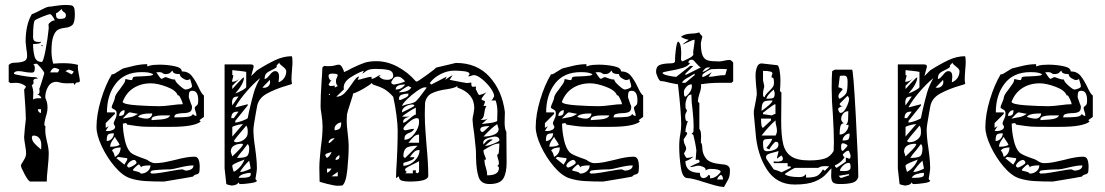

<svg xmlns="http://www.w3.org/2000/svg" viewBox="-20 -730 4444 772"><path d="M297 -431Q301 -413 301 -406Q301 -399 295 -399H293Q283 -399 281 -388L275 -396Q271 -395 249 -395Q232 -395 222 -398Q212 -401 207 -401Q185 -401 173.5 -381.5Q162 -362 162 -339Q162 -336 166.5 -325.5Q171 -315 171 -296Q171 -281 164 -260Q158 -238 158 -228Q158 -227 160 -224.5Q162 -222 163 -222Q162 -217 162 -208Q162 -193 165 -178.5Q168 -164 169 -160Q176 -134 176 -112Q176 -93 172 -55Q168 -19 168 0H102Q95 0 79.5 -28.5Q64 -57 64 -65Q64 -68 74.5 -84Q85 -100 85 -113Q85 -125 81 -147Q77 -169 77 -179Q78 -193 80 -216Q82 -239 84 -252Q84 -279 77 -370Q79 -372 81.5 -376Q84 -380 84 -383Q66 -397 45 -397L22 -396L15 -401V-469L22 -474Q26 -478 44 -478Q65 -479 77 -484Q89 -489 89 -505Q89 -520 86 -533Q83 -560 83 -562Q83 -631 108 -673Q108 -672 131 -683Q166 -702 176 -703Q182 -703 188.5 -704Q195 -705 200 -706Q228 -710 239 -710Q259 -710 266.5 -708.5Q274 -707 277.5 -699.5Q281 -692 281 -673Q281 -639 271 -629.5Q261 -620 240 -618Q223 -616 212.5 -610Q202 -604 194.5 -584Q187 -564 187 -524Q187 -499 194 -474Q216 -476 233 -476Q270 -476 294 -469Q293 -466 293 -460Q293 -451 297 -431ZM205 -677Q205 -664 208 -659Q211 -654 221 -654Q233 -654 239 -657Q245 -660 245 -669Q245 -677 237 -681.5Q229 -686 229 -693Q226 -693 218 -685Q210 -677 205 -677ZM200 -648Q199 -653 193 -662Q187 -671 182 -673Q175 -673 149.5 -662.5Q124 -652 120 -648Q113 -638 113 -583Q113 -569 119 -565Q125 -561 139 -561L145 -562Q145 -553 113 -553Q113 -525 119 -503Q125 -481 148 -481Q154 -481 163 -528Q172 -575 176 -617L175 -631Q175 -635 183.5 -641.5Q192 -648 200 -648ZM151 -543 145 -549H151ZM158 -435Q158 -441 144.5 -457Q131 -473 127 -474Q123 -474 119 -472.5Q115 -471 114 -469Q120 -468 120 -457Q120 -446 117.5 -442Q115 -438 106 -438Q99 -438 90.5 -439Q82 -440 78 -441Q66 -444 52 -444Q47 -444 41.5 -441.5Q36 -439 36 -434Q36 -431 66 -426Q96 -421 110 -420H115Q130 -420 132 -414Q121 -414 117.5 -411.5Q114 -409 114 -405L115 -397Q115 -391 108 -388Q114 -368 114 -358Q114 -354 113.5 -348Q113 -342 113 -330Q122 -335 133.5 -335Q145 -335 146 -335Q146 -340 140.5 -344.5Q135 -349 129 -351H131Q139 -351 139 -363L138 -374Q139 -373 146.5 -397Q154 -421 158 -435ZM219 -450Q216 -452 210 -454.5Q204 -457 200 -457Q194 -457 188.5 -450.5Q183 -444 182 -439H213ZM276 -443Q274 -444 266.5 -447Q259 -450 255 -450L243 -444L268 -431Q269 -432 272.5 -435.5Q276 -439 276 -443ZM127 -352 129 -351ZM145 -276V-291H132Q134 -276 145 -276ZM146 -148Q146 -164 138 -174.5Q130 -185 114 -185Q112 -185 110 -182.5Q108 -180 108 -179Q108 -165 118.5 -153.5Q129 -142 145 -129Q146 -132 146 -148Z M430 -432 432 -431Q438 -431 457 -444Q475 -456 480 -456Q487 -458 516.5 -465Q546 -472 572 -472V-463Q586 -468 597.5 -469Q609 -470 621 -470Q652 -470 681.5 -464Q711 -458 711 -443Q736 -443 750.5 -425.5Q765 -408 779 -378Q784 -367 789.5 -358Q795 -349 800 -346V-260L782 -247L787 -241Q760 -220 669 -220H617Q567 -220 551.5 -221Q536 -222 491 -229Q490 -235 485 -235Q483 -235 480 -234Q477 -233 474 -233Q474 -204 481.5 -169Q489 -134 504 -118Q512 -109 548 -96Q566 -90 572 -87Q590 -74 603 -74Q626 -74 653 -80Q680 -86 684 -87Q732 -100 761 -100Q774 -100 778.5 -88.5Q783 -77 783 -59Q783 -40 780 -35Q777 -30 769 -28.5Q761 -27 756 -20Q750 -18 639 0Q597 0 564.5 -2Q532 -4 504 -13Q473 -23 441.5 -60Q410 -97 389 -142Q368 -187 368 -219Q368 -269 386 -329Q404 -389 430 -432ZM726 -370Q732 -370 742 -374Q752 -378 752 -383Q752 -389 748 -400.5Q744 -412 744 -414Q744 -411 739.5 -409.5Q735 -408 732 -408Q724 -409 713.5 -416Q703 -423 703 -432Q674 -432 674 -446Q672 -446 666 -439Q660 -432 644 -432Q639 -432 634 -436Q629 -440 621 -440L608 -439Q610 -438 617.5 -426Q625 -414 630 -413Q632 -413 637.5 -416.5Q643 -420 647 -420Q651 -419 662 -414.5Q673 -410 684 -410Q684 -402 702 -386Q720 -370 726 -370ZM415 -203Q424 -203 433.5 -207.5Q443 -212 443 -220Q443 -222 440 -226.5Q437 -231 437 -235Q439 -242 444 -252.5Q449 -263 449 -274Q449 -282 445.5 -285.5Q442 -289 435.5 -292Q429 -295 429 -299Q429 -303 435.5 -317.5Q442 -332 442 -337Q442 -347 461 -370Q472 -385 478 -394Q484 -403 484 -412Q488 -412 495 -410Q502 -408 509 -408Q512 -408 513 -413.5Q514 -419 516 -420Q524 -423 548 -423Q571 -424 583 -425.5Q595 -427 596 -432Q585 -437 575 -438.5Q565 -440 549 -440Q481 -440 445.5 -394Q410 -348 410 -278H442V-272L405 -235V-216L417 -223L405 -204ZM621 -303Q639 -303 669 -307Q697 -311 715 -311Q715 -316 708 -331.5Q701 -347 697 -347L695 -346Q688 -367 650.5 -381Q613 -395 587 -395Q547 -395 517 -376Q487 -357 473 -320Q478 -310 531.5 -306.5Q585 -303 621 -303ZM713 -275Q697 -274 689 -271Q681 -268 681 -258Q714 -258 733 -260Q752 -262 756 -272Q761 -264 770 -264Q770 -272 766.5 -281.5Q763 -291 763 -296Q763 -300 767.5 -303Q772 -306 774.5 -310Q777 -314 777 -326Q777 -365 754 -365Q744 -365 741.5 -359.5Q739 -354 739 -339Q750 -306 752 -303V-299Q752 -284 742 -279.5Q732 -275 713 -275ZM459 -264Q472 -264 476.5 -269Q481 -274 481 -287Q472 -287 465.5 -280Q459 -273 459 -264ZM473 -253 494 -257Q496 -257 507.5 -259.5Q519 -262 535 -272Q532 -273 504 -278H500Q498 -278 488.5 -269Q479 -260 473 -253ZM570 -253Q579 -253 585.5 -259Q592 -265 592 -274Q542 -274 535 -260Q555 -253 570 -253ZM630 -266Q616 -266 602.5 -262.5Q589 -259 589 -250L590 -247Q592 -247 625.5 -249.5Q659 -252 664 -266H636ZM409 -163Q421 -163 429.5 -172.5Q438 -182 438 -194Q419 -194 414 -188.5Q409 -183 409 -163ZM423 -140Q452 -140 461 -148Q458 -155 451 -164.5Q444 -174 442 -180Q440 -177 431.5 -164.5Q423 -152 423 -140ZM442 -99Q465 -111 465 -137Q437 -137 430 -124Q435 -121 438 -112.5Q441 -104 442 -99ZM492 -91 491 -94 455 -99 448 -94 480 -68Q492 -86 492 -91ZM498 -56Q507 -58 518 -65Q529 -72 529 -75Q529 -80 525.5 -83.5Q522 -87 520 -87Q511 -87 501 -78.5Q491 -70 491 -62Q492 -60 494 -58.5Q496 -57 498 -56ZM541 -37Q546 -32 547 -32Q562 -32 573.5 -41.5Q585 -51 585 -65Q547 -65 547 -56Q547 -59 543.5 -64Q540 -69 538 -69Q536 -69 525.5 -59.5Q515 -50 515 -47L516 -44Q538 -39 541 -37ZM590 -32Q607 -32 630 -36Q653 -40 659 -41Q701 -49 714 -49L726 -44Q738 -44 748 -49Q758 -54 758 -65Q738 -65 704 -57Q699 -56 687 -53Q675 -50 664 -49Q644 -49 621.5 -47.5Q599 -46 590 -44L584 -37Q589 -32 590 -32Z M988 -471Q1000 -471 1000 -463Q1000 -460 995.5 -445Q991 -430 990 -424L1013 -447Q1052 -472 1086 -488Q1120 -504 1153 -504Q1156 -500 1156 -480Q1156 -470 1154 -448Q1152 -424 1152 -410Q1152 -404 1154 -394Q1154 -392 1146 -389.5Q1138 -387 1134 -386Q1086 -372 1052 -353Q1018 -334 1013 -299L1009 -277Q999 -222 999 -209Q999 -178 1006 -134Q1007 -127 1010 -101.5Q1013 -76 1013 -54Q1013 -48 1011 -35Q1009 -22 1007 -10L1013 -3Q1012 3 987 6.5Q962 10 951 10H948Q944 10 942 8.5Q940 7 939 3Q936 10 927.5 13Q919 16 911 16Q906 15 899.5 13.5Q893 12 890 10L883 -53V-471ZM1102 -422Q1102 -415 1101 -409.5Q1100 -404 1100 -399Q1114 -404 1122.5 -416Q1131 -428 1131 -444Q1131 -452 1117 -462.5Q1103 -473 1103 -477Q1103 -478 1105 -480Q1092 -467 1092 -466L1093 -461Q1086 -454 1072 -448Q1058 -442 1051 -435Q1044 -428 1044 -412Q1050 -413 1055.5 -418.5Q1061 -424 1065 -429Q1076 -444 1086 -444Q1102 -444 1102 -422ZM926 -354Q940 -359 955 -367.5Q970 -376 970 -380V-441Q961 -443 942 -445Q923 -447 914 -448V-428H918Q918 -421 915.5 -414Q913 -407 913 -401Q930 -401 945 -416L914 -385V-372Q916 -374 936.5 -396.5Q957 -419 961 -419Q961 -394 926 -354ZM976 -255Q980 -274 981 -280Q993 -332 1001 -359Q1009 -386 1026 -416Q999 -394 970.5 -361Q942 -328 926 -299H930L976 -311V-306L926 -244V-237Q938 -238 955 -244.5Q972 -251 976 -255ZM1041 -377Q1052 -377 1059 -383.5Q1066 -390 1066 -400L1065 -409L1035 -378ZM913 -317 914 -306 939 -342Q923 -342 918 -336Q913 -330 913 -317ZM910 -255H920L939 -281H933Q910 -281 910 -255ZM914 -219V-181L957 -231H954Q939 -229 926.5 -225Q914 -221 914 -219ZM930 -158Q947 -158 961.5 -169Q976 -180 976 -196V-203Q976 -218 970 -225Q966 -219 948.5 -199Q931 -179 920 -163Q924 -158 930 -158ZM914 -101Q919 -106 931 -117.5Q943 -129 950 -137.5Q957 -146 957 -151L952 -152Q934 -152 921 -144.5Q908 -137 908 -120Q908 -119 914 -101ZM956 -125Q942 -110 933 -95Q962 -95 972 -101.5Q982 -108 982 -133Q982 -145 976 -151Q975 -149 956 -125ZM920 -39Q934 -46 946 -60Q958 -74 963 -89Q958 -86 953 -84.5Q948 -83 944 -81Q914 -69 914 -64Q914 -59 916 -51.5Q918 -44 920 -39ZM945 -39H952Q957 -39 972.5 -45Q988 -51 988 -53L982 -84Q959 -62 945 -39ZM939 -15H952Q988 -15 988 -27V-35Q974 -35 958.5 -30Q943 -25 939 -15Z M1264 -55Q1264 -83 1270 -137Q1277 -186 1277 -221Q1277 -243 1272 -275Q1269 -290 1269 -304Q1269 -343 1273 -403Q1276 -438 1276 -458L1283 -465Q1285 -464 1304 -464Q1317 -464 1326.5 -467Q1336 -470 1343 -470Q1350 -470 1356.5 -458Q1363 -446 1363 -440Q1376 -445 1395 -456Q1426 -471 1445.5 -477.5Q1465 -484 1493 -484Q1537 -484 1579 -461.5Q1621 -439 1652 -403L1656 -402Q1659 -402 1694 -427Q1729 -452 1733 -458L1813 -477Q1898 -477 1948.5 -421Q1999 -365 2010 -280L2009 -237Q2009 -211 2016 -200L2017 -76Q2017 -34 2003.5 -12Q1990 10 1948 10Q1914 10 1904.5 -18Q1895 -46 1894 -97Q1894 -122 1893 -132Q1893 -137 1887 -189Q1880 -235 1880 -249Q1880 -257 1884 -273Q1887 -294 1887 -295Q1887 -355 1819 -378V-384Q1809 -376 1775 -371Q1739 -366 1716.5 -355Q1694 -344 1689 -316L1688 -271Q1688 -238 1691 -198.5Q1694 -159 1695 -146Q1702 -74 1702 -23Q1702 0 1626 0Q1608 0 1596 -3.5Q1584 -7 1584 -21L1572 -14Q1573 -24 1573 -41Q1579 -133 1579 -205Q1579 -229 1574 -267.5Q1569 -306 1561 -341Q1542 -362 1525.5 -371.5Q1509 -381 1480 -390Q1474 -396 1474 -396Q1471 -391 1445 -375.5Q1419 -360 1400 -354Q1400 -350 1391 -323Q1376 -278 1375 -268L1374 -243Q1374 -226 1378 -194Q1382 -160 1382 -144Q1382 -100 1376.5 -47Q1371 6 1356 16L1335 17Q1327 17 1294 9Q1261 1 1265 -1ZM1395 -393Q1405 -408 1411.5 -415Q1418 -422 1424 -422L1418 -409Q1429 -410 1443 -415Q1463 -421 1474 -421V-413Q1482 -413 1493 -420.5Q1504 -428 1511 -428L1504 -422Q1513 -414 1520 -411.5Q1527 -409 1539 -409Q1547 -409 1554 -413Q1561 -417 1561 -425Q1561 -445 1540 -449Q1519 -453 1491 -453Q1473 -453 1462.5 -449.5Q1452 -446 1437 -433L1443 -446Q1416 -436 1389 -418.5Q1362 -401 1362 -378Q1362 -373 1363 -371L1332 -341Q1351 -341 1365 -355Q1379 -369 1395 -393ZM1938 -234Q1965 -236 1979 -243L1980 -281Q1980 -305 1973 -326H1955Q1958 -327 1962 -333.5Q1966 -340 1967 -343Q1967 -356 1952 -376.5Q1937 -397 1917.5 -412.5Q1898 -428 1886 -428Q1881 -428 1875 -425.5Q1869 -423 1863 -423Q1863 -425 1865.5 -427.5Q1868 -430 1868 -432Q1868 -441 1846.5 -443.5Q1825 -446 1807 -446Q1779 -446 1751.5 -432Q1724 -418 1708 -396L1714 -390L1776 -422L1770 -409Q1790 -423 1800 -428L1788 -409Q1853 -396 1858 -396L1875 -398Q1875 -387 1876.5 -384Q1878 -381 1882 -381L1894 -382L1893 -371Q1895 -369 1899.5 -358.5Q1904 -348 1908 -348Q1913 -349 1921 -352Q1929 -355 1936 -359Q1930 -353 1923 -343.5Q1916 -334 1916 -332Q1916 -328 1923 -326Q1930 -324 1930 -323Q1930 -319 1928 -313.5Q1926 -308 1924 -304H1936Q1930 -295 1928 -279Q1926 -266 1923.5 -259.5Q1921 -253 1912 -249Q1913 -249 1915 -248.5Q1917 -248 1921 -248Q1934 -248 1942 -254L1917 -231ZM1338 -384Q1333 -390 1332 -394Q1331 -398 1331 -407Q1331 -411 1334.5 -418Q1338 -425 1338 -428Q1338 -434 1316 -434Q1301 -434 1301 -425Q1301 -420 1304 -413.5Q1307 -407 1310 -407Q1311 -407 1313 -409L1301 -390Q1302 -388 1304.5 -386Q1307 -384 1309 -384Q1315 -384 1319.5 -385Q1324 -386 1326 -386V-378ZM1565 -390Q1572 -391 1586 -394.5Q1600 -398 1609 -403Q1601 -412 1594 -417Q1587 -422 1579 -422Q1570 -422 1565.5 -418Q1561 -414 1558 -408.5Q1555 -403 1553 -400Q1553 -395 1557 -392.5Q1561 -390 1565 -390ZM1571 -370Q1595 -370 1609 -390H1602Q1590 -390 1580.5 -385.5Q1571 -381 1571 -370ZM1584 -359Q1622 -359 1634 -378L1622 -384Q1619 -384 1601.5 -372.5Q1584 -361 1584 -359ZM1597 -304Q1614 -311 1629 -313Q1641 -316 1647.5 -319.5Q1654 -323 1666 -338Q1678 -353 1696 -378L1689 -379Q1678 -379 1656 -363.5Q1634 -348 1615.5 -329.5Q1597 -311 1597 -304ZM1301 -348H1307V-354ZM1584 -331Q1584 -328 1591 -328Q1596 -330 1609 -336.5Q1622 -343 1622 -348V-354Q1605 -353 1594.5 -349Q1584 -345 1584 -331ZM1596 -278Q1602 -281 1619.5 -289.5Q1637 -298 1646 -304Q1646 -306 1644 -308Q1642 -310 1640 -310Q1624 -310 1610 -301.5Q1596 -293 1596 -278ZM1601 -241Q1601 -238 1602 -236Q1610 -238 1627 -253Q1629 -255 1638 -262Q1647 -269 1652 -269V-297Q1640 -292 1618.5 -277.5Q1597 -263 1597 -261H1628Q1601 -255 1601 -241ZM1623 -195Q1614 -191 1610 -186Q1606 -181 1606 -168Q1628 -168 1646.5 -192.5Q1665 -217 1665 -239Q1665 -247 1663.5 -251Q1662 -255 1656 -255Q1643 -255 1622.5 -237.5Q1602 -220 1602 -212Q1602 -210 1604.5 -208Q1607 -206 1609 -206Q1613 -206 1624 -209Q1635 -212 1646 -212Q1638 -199 1623 -195ZM1325 -212 1326 -206Q1342 -208 1347 -214.5Q1352 -221 1352 -238Q1342 -237 1333.5 -229.5Q1325 -222 1325 -212ZM1924 -181Q1948 -181 1966.5 -188.5Q1985 -196 1985 -212Q1985 -213 1979 -231Q1956 -216 1924 -181ZM1919 -199Q1924 -199 1948 -223H1942Q1931 -223 1921 -220Q1911 -217 1911 -209Q1911 -205 1914 -202Q1917 -199 1919 -199ZM1622 -156H1665V-189Q1653 -189 1644 -180.5Q1635 -172 1622 -156ZM1930 -144H1936Q1945 -144 1966.5 -153Q1988 -162 1988 -166Q1988 -173 1983 -177Q1978 -181 1970 -181Q1962 -181 1942.5 -175Q1923 -169 1923 -156L1924 -149Q1934 -161 1940 -165.5Q1946 -170 1955 -170L1961 -168Q1954 -164 1943.5 -155.5Q1933 -147 1930 -144ZM1301 -156 1304 -155Q1307 -155 1326 -174H1323Q1314 -174 1308 -169Q1302 -164 1301 -156ZM1934 -55Q1939 -38 1939 -25Q1986 -25 1986 -54Q1986 -61 1979 -63Q1986 -65 1986 -75Q1986 -81 1982.5 -91.5Q1979 -102 1979 -107Q1980 -108 1982 -110Q1984 -112 1985 -113Q1986 -120 1987 -132.5Q1988 -145 1988 -153Q1974 -153 1958.5 -145.5Q1943 -138 1924 -126Q1924 -115 1929 -104.5Q1934 -94 1934 -88H1928Q1928 -71 1934 -55ZM1609 -95 1659 -144Q1623 -144 1612.5 -134Q1602 -124 1602 -103Q1602 -101 1604 -98Q1606 -95 1609 -95ZM1667 -127Q1654 -127 1645.5 -119.5Q1637 -112 1628 -98H1646Q1646 -91 1634.5 -86Q1623 -81 1602 -75V-63Q1627 -64 1647 -83.5Q1667 -103 1667 -127ZM1295 -95Q1308 -103 1313 -119Q1310 -118 1299 -114.5Q1288 -111 1288 -107Q1288 -104 1290.5 -100Q1293 -96 1295 -95ZM1329 -87Q1345 -87 1345 -100L1344 -107Q1343 -106 1336 -100.5Q1329 -95 1329 -87ZM1640 -33V-45H1653Q1653 -42 1652 -40.5Q1651 -39 1651 -38Q1651 -36 1659 -33L1665 -39V-82Q1651 -74 1636 -67Q1632 -65 1620.5 -59Q1609 -53 1609 -49Q1609 -43 1612 -41.5Q1615 -40 1616 -39L1609 -33ZM1313 -52H1295V-36Q1303 -36 1313 -52ZM1313 -21H1338V-39Z M2196 -432 2198 -431Q2204 -431 2223 -444Q2241 -456 2246 -456Q2253 -458 2282.5 -465Q2312 -472 2338 -472V-463Q2352 -468 2363.5 -469Q2375 -470 2387 -470Q2418 -470 2447.5 -464Q2477 -458 2477 -443Q2502 -443 2516.5 -425.5Q2531 -408 2545 -378Q2550 -367 2555.5 -358Q2561 -349 2566 -346V-260L2548 -247L2553 -241Q2526 -220 2435 -220H2383Q2333 -220 2317.5 -221Q2302 -222 2257 -229Q2256 -235 2251 -235Q2249 -235 2246 -234Q2243 -233 2240 -233Q2240 -204 2247.5 -169Q2255 -134 2270 -118Q2278 -109 2314 -96Q2332 -90 2338 -87Q2356 -74 2369 -74Q2392 -74 2419 -80Q2446 -86 2450 -87Q2498 -100 2527 -100Q2540 -100 2544.5 -88.5Q2549 -77 2549 -59Q2549 -40 2546 -35Q2543 -30 2535 -28.5Q2527 -27 2522 -20Q2516 -18 2405 0Q2363 0 2330.5 -2Q2298 -4 2270 -13Q2239 -23 2207.5 -60Q2176 -97 2155 -142Q2134 -187 2134 -219Q2134 -269 2152 -329Q2170 -389 2196 -432ZM2492 -370Q2498 -370 2508 -374Q2518 -378 2518 -383Q2518 -389 2514 -400.5Q2510 -412 2510 -414Q2510 -411 2505.5 -409.5Q2501 -408 2498 -408Q2490 -409 2479.5 -416Q2469 -423 2469 -432Q2440 -432 2440 -446Q2438 -446 2432 -439Q2426 -432 2410 -432Q2405 -432 2400 -436Q2395 -440 2387 -440L2374 -439Q2376 -438 2383.5 -426Q2391 -414 2396 -413Q2398 -413 2403.5 -416.5Q2409 -420 2413 -420Q2417 -419 2428 -414.5Q2439 -410 2450 -410Q2450 -402 2468 -386Q2486 -370 2492 -370ZM2181 -203Q2190 -203 2199.5 -207.5Q2209 -212 2209 -220Q2209 -222 2206 -226.5Q2203 -231 2203 -235Q2205 -242 2210 -252.5Q2215 -263 2215 -274Q2215 -282 2211.5 -285.5Q2208 -289 2201.5 -292Q2195 -295 2195 -299Q2195 -303 2201.5 -317.5Q2208 -332 2208 -337Q2208 -347 2227 -370Q2238 -385 2244 -394Q2250 -403 2250 -412Q2254 -412 2261 -410Q2268 -408 2275 -408Q2278 -408 2279 -413.5Q2280 -419 2282 -420Q2290 -423 2314 -423Q2337 -424 2349 -425.5Q2361 -427 2362 -432Q2351 -437 2341 -438.5Q2331 -440 2315 -440Q2247 -440 2211.5 -394Q2176 -348 2176 -278H2208V-272L2171 -235V-216L2183 -223L2171 -204ZM2387 -303Q2405 -303 2435 -307Q2463 -311 2481 -311Q2481 -316 2474 -331.5Q2467 -347 2463 -347L2461 -346Q2454 -367 2416.5 -381Q2379 -395 2353 -395Q2313 -395 2283 -376Q2253 -357 2239 -320Q2244 -310 2297.5 -306.5Q2351 -303 2387 -303ZM2479 -275Q2463 -274 2455 -271Q2447 -268 2447 -258Q2480 -258 2499 -260Q2518 -262 2522 -272Q2527 -264 2536 -264Q2536 -272 2532.5 -281.5Q2529 -291 2529 -296Q2529 -300 2533.5 -303Q2538 -306 2540.5 -310Q2543 -314 2543 -326Q2543 -365 2520 -365Q2510 -365 2507.5 -359.5Q2505 -354 2505 -339Q2516 -306 2518 -303V-299Q2518 -284 2508 -279.5Q2498 -275 2479 -275ZM2225 -264Q2238 -264 2242.5 -269Q2247 -274 2247 -287Q2238 -287 2231.5 -280Q2225 -273 2225 -264ZM2239 -253 2260 -257Q2262 -257 2273.5 -259.5Q2285 -262 2301 -272Q2298 -273 2270 -278H2266Q2264 -278 2254.5 -269Q2245 -260 2239 -253ZM2336 -253Q2345 -253 2351.5 -259Q2358 -265 2358 -274Q2308 -274 2301 -260Q2321 -253 2336 -253ZM2396 -266Q2382 -266 2368.5 -262.5Q2355 -259 2355 -250L2356 -247Q2358 -247 2391.5 -249.5Q2425 -252 2430 -266H2402ZM2175 -163Q2187 -163 2195.5 -172.5Q2204 -182 2204 -194Q2185 -194 2180 -188.5Q2175 -183 2175 -163ZM2189 -140Q2218 -140 2227 -148Q2224 -155 2217 -164.5Q2210 -174 2208 -180Q2206 -177 2197.5 -164.5Q2189 -152 2189 -140ZM2208 -99Q2231 -111 2231 -137Q2203 -137 2196 -124Q2201 -121 2204 -112.5Q2207 -104 2208 -99ZM2258 -91 2257 -94 2221 -99 2214 -94 2246 -68Q2258 -86 2258 -91ZM2264 -56Q2273 -58 2284 -65Q2295 -72 2295 -75Q2295 -80 2291.5 -83.5Q2288 -87 2286 -87Q2277 -87 2267 -78.5Q2257 -70 2257 -62Q2258 -60 2260 -58.5Q2262 -57 2264 -56ZM2307 -37Q2312 -32 2313 -32Q2328 -32 2339.5 -41.5Q2351 -51 2351 -65Q2313 -65 2313 -56Q2313 -59 2309.5 -64Q2306 -69 2304 -69Q2302 -69 2291.5 -59.5Q2281 -50 2281 -47L2282 -44Q2304 -39 2307 -37ZM2356 -32Q2373 -32 2396 -36Q2419 -40 2425 -41Q2467 -49 2480 -49L2492 -44Q2504 -44 2514 -49Q2524 -54 2524 -65Q2504 -65 2470 -57Q2465 -56 2453 -53Q2441 -50 2430 -49Q2410 -49 2387.5 -47.5Q2365 -46 2356 -44L2350 -37Q2355 -32 2356 -32Z M2928 -477V-403L2921 -397Q2914 -397 2873.5 -397Q2833 -397 2798 -391L2799 -384Q2799 -371 2792 -352Q2786 -332 2786 -323Q2786 -321 2788.5 -318.5Q2791 -316 2792 -316V-212Q2799 -205 2799 -181L2798 -156Q2803 -155 2804 -132.5Q2805 -110 2819.5 -92Q2834 -74 2878 -70Q2881 -70 2892 -68.5Q2903 -67 2909 -61.5Q2915 -56 2915 -45Q2915 -27 2912 -18Q2909 -9 2901 4L2891 22Q2874 21 2853 15Q2832 9 2813 3Q2765 -13 2744 -14Q2724 -14 2717.5 -57.5Q2711 -101 2711 -141Q2711 -169 2716 -194Q2717 -201 2718 -210Q2719 -219 2719 -230Q2719 -278 2706 -391Q2697 -392 2688.5 -394Q2680 -396 2674 -397Q2648 -404 2637 -404Q2632 -404 2625 -418.5Q2618 -433 2618 -442Q2618 -462 2631 -468Q2644 -474 2668 -475Q2681 -475 2687 -476.5Q2693 -478 2694 -483Q2694 -506 2697.5 -532Q2701 -558 2706 -563Q2719 -558 2719 -516L2718 -489L2724 -483Q2726 -484 2747 -494Q2768 -504 2768 -512L2767 -520Q2767 -523 2770 -542Q2773 -561 2773 -570H2771Q2766 -570 2746 -560.5Q2726 -551 2724 -551Q2729 -556 2749 -570Q2729 -574 2718 -582Q2727 -589 2736.5 -591.5Q2746 -594 2760 -595Q2778 -595 2792 -600Q2792 -596 2798 -590.5Q2804 -585 2804 -582Q2803 -578 2801 -570.5Q2799 -563 2798 -557Q2798 -523 2805 -507Q2812 -491 2826.5 -487Q2841 -483 2872 -483Q2879 -483 2892 -486Q2905 -489 2914 -489Q2917 -489 2922.5 -484.5Q2928 -480 2928 -477ZM2767 -521V-520ZM2798 -459Q2791 -462 2779 -476Q2778 -477 2772.5 -483.5Q2767 -490 2762 -490Q2748 -490 2748 -477H2755Q2747 -464 2725 -457Q2703 -450 2672 -445Q2661 -443 2652.5 -441Q2644 -439 2644 -437Q2644 -431 2666.5 -426Q2689 -421 2699 -421L2755 -465H2768L2736 -434V-428ZM2804 -440Q2809 -441 2820.5 -447.5Q2832 -454 2835 -459H2829Q2821 -459 2815.5 -454.5Q2810 -450 2804 -440ZM2903 -452 2873 -453 2842 -452Q2834 -451 2819 -441.5Q2804 -432 2804 -428V-420Q2809 -420 2823 -428Q2837 -436 2842 -440L2829 -421Q2841 -421 2863 -425Q2869 -426 2877 -427Q2885 -428 2896 -428ZM2773 -428V-434Q2768 -431 2763.5 -428.5Q2759 -426 2755 -423Q2723 -407 2723 -397H2736ZM2761 -391Q2749 -391 2739.5 -380.5Q2730 -370 2730 -361V-356Q2730 -342 2736 -341Q2747 -349 2754.5 -360.5Q2762 -372 2762 -384ZM2786 -88 2777 -87 2780 -125Q2778 -142 2774 -160.5Q2770 -179 2768 -187L2761 -193L2768 -199L2769 -222Q2769 -245 2765 -285Q2760 -320 2760 -350Q2748 -350 2742 -335.5Q2736 -321 2736 -307Q2736 -293 2739 -290.5Q2742 -288 2742 -286Q2742 -282 2738.5 -277Q2735 -272 2735 -263Q2735 -242 2745 -242H2747Q2743 -238 2739.5 -224Q2736 -210 2736 -199Q2743 -199 2743 -194Q2743 -190 2736 -180.5Q2729 -171 2729 -170Q2729 -158 2734 -148Q2739 -138 2739 -134Q2739 -126 2730 -113Q2731 -110 2735 -102.5Q2739 -95 2742 -95Q2748 -95 2756.5 -97Q2765 -99 2768 -101Q2764 -95 2752.5 -89Q2741 -83 2736 -82Q2736 -35 2794 -35Q2794 -14 2809 -14Q2814 -14 2820 -17.5Q2826 -21 2829 -27Q2831 -27 2832 -25.5Q2833 -24 2835 -24V-13Q2859 -13 2878 -39Q2876 -51 2835 -51Q2831 -51 2825.5 -49Q2820 -47 2816 -45Q2817 -46 2817 -49Q2817 -55 2806 -59.5Q2795 -64 2789 -64Q2783 -64 2772.5 -61Q2762 -58 2755 -58Q2757 -62 2772 -68.5Q2787 -75 2792 -77L2793 -79Q2793 -88 2786 -88ZM2749 -243 2747 -242ZM2878 -27Q2873 -24 2868.5 -18.5Q2864 -13 2864 -8H2887Q2887 -24 2878 -27Z M3431 -18Q3426 0 3407 5Q3388 10 3357 10Q3336 10 3329 3Q3322 -4 3322 -24L3323 -53Q3319 -50 3303 -31.5Q3287 -13 3257 -0.5Q3227 12 3175 12Q3102 12 3063 -49.5Q3024 -111 3018 -197L3011 -271V-284Q3023 -344 3023 -351Q3023 -363 3020 -387L3018 -419V-429Q3018 -444 3023.5 -459.5Q3029 -475 3042 -475L3104 -468Q3111 -468 3114.5 -447.5Q3118 -427 3118 -408Q3118 -386 3116 -364L3122 -358L3121 -244Q3121 -184 3129 -151Q3137 -118 3161 -101.5Q3185 -85 3234 -85Q3272 -85 3295 -92Q3318 -99 3332 -123L3333 -159Q3333 -195 3329 -267Q3324 -327 3324 -376Q3324 -395 3324.5 -415.5Q3325 -436 3326 -444L3337 -450H3406Q3411 -450 3421 -264.5Q3431 -79 3431 -18ZM3048 -350Q3048 -340 3054 -339Q3057 -348 3064.5 -355.5Q3072 -363 3073 -364Q3083 -374 3087.5 -380.5Q3092 -387 3092 -397Q3092 -417 3087 -417.5Q3082 -418 3082 -420Q3082 -424 3086 -435Q3086 -445 3048 -445V-407L3053 -384Q3053 -380 3050.5 -371.5Q3048 -363 3048 -355ZM3368 -371Q3368 -369 3359.5 -360Q3351 -351 3351 -342Q3351 -340 3352.5 -336.5Q3354 -333 3357 -333Q3379 -346 3383.5 -357.5Q3388 -369 3388 -403Q3388 -414 3385 -420Q3382 -426 3372 -426L3357 -425L3351 -379Q3368 -375 3368 -371ZM3095 -354Q3095 -358 3091 -370Q3064 -347 3061 -333Q3082 -333 3088.5 -336Q3095 -339 3095 -354ZM3350 -293Q3350 -288 3353 -282Q3356 -276 3360 -276Q3372 -276 3383 -298Q3394 -320 3394 -333Q3394 -336 3391.5 -340Q3389 -344 3387 -344L3357 -314L3356 -312Q3356 -308 3360 -305.5Q3364 -303 3369 -303Q3364 -303 3357 -299Q3350 -295 3350 -293ZM3042 -284Q3058 -295 3072 -307.5Q3086 -320 3086 -326Q3067 -326 3058.5 -324Q3050 -322 3046 -313Q3042 -304 3042 -284ZM3097 -311Q3092 -311 3065 -290Q3052 -279 3048 -277V-271L3083 -266Q3086 -267 3090.5 -269.5Q3095 -272 3098 -272V-309Q3098 -311 3097 -311ZM3376 -235Q3362 -235 3359 -222Q3356 -209 3356 -189Q3371 -189 3381.5 -201Q3392 -213 3392 -228H3381Q3389 -234 3390 -248.5Q3391 -263 3391 -283Q3378 -283 3370 -273Q3362 -263 3362 -250Q3362 -248 3365.5 -241.5Q3369 -235 3376 -235ZM3040 -253Q3040 -216 3048 -216L3080 -246V-253ZM3042 -185H3098Q3099 -185 3101.5 -191.5Q3104 -198 3104 -203Q3104 -215 3101 -225Q3100 -229 3099 -234Q3098 -239 3098 -246Q3072 -223 3042 -185ZM3396 -193Q3386 -193 3377 -184.5Q3368 -176 3368 -165Q3386 -165 3391 -169.5Q3396 -174 3396 -193ZM3065 -122Q3081 -122 3095.5 -128.5Q3110 -135 3110 -148Q3110 -154 3108 -157Q3106 -160 3098 -160Q3095 -159 3086 -148Q3077 -137 3073 -129L3061 -135Q3082 -159 3085 -172Q3078 -171 3067.5 -171Q3057 -171 3052.5 -168Q3048 -165 3048 -155Q3048 -138 3050.5 -130Q3053 -122 3065 -122ZM3362 -142V-135Q3362 -124 3369 -123Q3388 -142 3388 -144Q3388 -147 3381 -150.5Q3374 -154 3369 -154Q3362 -154 3362 -142ZM3400 -105Q3399 -110 3396 -117Q3393 -124 3392 -124Q3384 -124 3377 -117Q3370 -110 3369 -110Q3369 -106 3371 -102.5Q3373 -99 3376 -98Q3367 -84 3354.5 -75Q3342 -66 3337 -66Q3337 -60 3340 -58Q3343 -56 3344 -55L3381 -80V-96Q3385 -96 3389 -94Q3393 -92 3395 -92Q3400 -92 3400 -105ZM3122 -37 3159 -55V-61H3147V-74H3091V-81L3104 -80Q3128 -80 3128 -92Q3128 -95 3126 -99Q3124 -103 3122 -105L3104 -92Q3104 -98 3107 -107Q3110 -116 3110 -123Q3107 -121 3092 -117.5Q3077 -114 3068.5 -110Q3060 -106 3060 -98L3061 -92L3091 -49Q3115 -42 3122 -37ZM3400 -57Q3400 -66 3398.5 -70.5Q3397 -75 3392 -75Q3381 -75 3369.5 -64Q3358 -53 3357 -43L3374 -42Q3400 -42 3400 -57ZM3314 -61 3301 -62Q3290 -62 3284 -61Q3278 -60 3270 -55H3178Q3174 -55 3158.5 -45.5Q3143 -36 3135 -30Q3150 -18 3193 -18Q3202 -18 3208 -20Q3214 -22 3221 -30V-16Q3250 -16 3263.5 -22Q3277 -28 3289 -49L3296 -43ZM3394 -25V-30L3352 -23L3361 -14Z M3695 -471Q3707 -471 3707 -463Q3707 -460 3702.5 -445Q3698 -430 3697 -424L3720 -447Q3759 -472 3793 -488Q3827 -504 3860 -504Q3863 -500 3863 -480Q3863 -470 3861 -448Q3859 -424 3859 -410Q3859 -404 3861 -394Q3861 -392 3853 -389.5Q3845 -387 3841 -386Q3793 -372 3759 -353Q3725 -334 3720 -299L3716 -277Q3706 -222 3706 -209Q3706 -178 3713 -134Q3714 -127 3717 -101.5Q3720 -76 3720 -54Q3720 -48 3718 -35Q3716 -22 3714 -10L3720 -3Q3719 3 3694 6.5Q3669 10 3658 10H3655Q3651 10 3649 8.5Q3647 7 3646 3Q3643 10 3634.5 13Q3626 16 3618 16Q3613 15 3606.5 13.5Q3600 12 3597 10L3590 -53V-471ZM3809 -422Q3809 -415 3808 -409.5Q3807 -404 3807 -399Q3821 -404 3829.5 -416Q3838 -428 3838 -444Q3838 -452 3824 -462.5Q3810 -473 3810 -477Q3810 -478 3812 -480Q3799 -467 3799 -466L3800 -461Q3793 -454 3779 -448Q3765 -442 3758 -435Q3751 -428 3751 -412Q3757 -413 3762.5 -418.5Q3768 -424 3772 -429Q3783 -444 3793 -444Q3809 -444 3809 -422ZM3633 -354Q3647 -359 3662 -367.5Q3677 -376 3677 -380V-441Q3668 -443 3649 -445Q3630 -447 3621 -448V-428H3625Q3625 -421 3622.5 -414Q3620 -407 3620 -401Q3637 -401 3652 -416L3621 -385V-372Q3623 -374 3643.5 -396.5Q3664 -419 3668 -419Q3668 -394 3633 -354ZM3683 -255Q3687 -274 3688 -280Q3700 -332 3708 -359Q3716 -386 3733 -416Q3706 -394 3677.5 -361Q3649 -328 3633 -299H3637L3683 -311V-306L3633 -244V-237Q3645 -238 3662 -244.5Q3679 -251 3683 -255ZM3748 -377Q3759 -377 3766 -383.5Q3773 -390 3773 -400L3772 -409L3742 -378ZM3620 -317 3621 -306 3646 -342Q3630 -342 3625 -336Q3620 -330 3620 -317ZM3617 -255H3627L3646 -281H3640Q3617 -281 3617 -255ZM3621 -219V-181L3664 -231H3661Q3646 -229 3633.5 -225Q3621 -221 3621 -219ZM3637 -158Q3654 -158 3668.5 -169Q3683 -180 3683 -196V-203Q3683 -218 3677 -225Q3673 -219 3655.5 -199Q3638 -179 3627 -163Q3631 -158 3637 -158ZM3621 -101Q3626 -106 3638 -117.5Q3650 -129 3657 -137.5Q3664 -146 3664 -151L3659 -152Q3641 -152 3628 -144.5Q3615 -137 3615 -120Q3615 -119 3621 -101ZM3663 -125Q3649 -110 3640 -95Q3669 -95 3679 -101.5Q3689 -108 3689 -133Q3689 -145 3683 -151Q3682 -149 3663 -125ZM3627 -39Q3641 -46 3653 -60Q3665 -74 3670 -89Q3665 -86 3660 -84.5Q3655 -83 3651 -81Q3621 -69 3621 -64Q3621 -59 3623 -51.5Q3625 -44 3627 -39ZM3652 -39H3659Q3664 -39 3679.5 -45Q3695 -51 3695 -53L3689 -84Q3666 -62 3652 -39ZM3646 -15H3659Q3695 -15 3695 -27V-35Q3681 -35 3665.5 -30Q3650 -25 3646 -15Z M4004 -432 4006 -431Q4012 -431 4031 -444Q4049 -456 4054 -456Q4061 -458 4090.5 -465Q4120 -472 4146 -472V-463Q4160 -468 4171.5 -469Q4183 -470 4195 -470Q4226 -470 4255.5 -464Q4285 -458 4285 -443Q4310 -443 4324.5 -425.5Q4339 -408 4353 -378Q4358 -367 4363.5 -358Q4369 -349 4374 -346V-260L4356 -247L4361 -241Q4334 -220 4243 -220H4191Q4141 -220 4125.5 -221Q4110 -222 4065 -229Q4064 -235 4059 -235Q4057 -235 4054 -234Q4051 -233 4048 -233Q4048 -204 4055.5 -169Q4063 -134 4078 -118Q4086 -109 4122 -96Q4140 -90 4146 -87Q4164 -74 4177 -74Q4200 -74 4227 -80Q4254 -86 4258 -87Q4306 -100 4335 -100Q4348 -100 4352.5 -88.5Q4357 -77 4357 -59Q4357 -40 4354 -35Q4351 -30 4343 -28.5Q4335 -27 4330 -20Q4324 -18 4213 0Q4171 0 4138.5 -2Q4106 -4 4078 -13Q4047 -23 4015.5 -60Q3984 -97 3963 -142Q3942 -187 3942 -219Q3942 -269 3960 -329Q3978 -389 4004 -432ZM4300 -370Q4306 -370 4316 -374Q4326 -378 4326 -383Q4326 -389 4322 -400.5Q4318 -412 4318 -414Q4318 -411 4313.5 -409.5Q4309 -408 4306 -408Q4298 -409 4287.5 -416Q4277 -423 4277 -432Q4248 -432 4248 -446Q4246 -446 4240 -439Q4234 -432 4218 -432Q4213 -432 4208 -436Q4203 -440 4195 -440L4182 -439Q4184 -438 4191.5 -426Q4199 -414 4204 -413Q4206 -413 4211.5 -416.5Q4217 -420 4221 -420Q4225 -419 4236 -414.5Q4247 -410 4258 -410Q4258 -402 4276 -386Q4294 -370 4300 -370ZM3989 -203Q3998 -203 4007.5 -207.5Q4017 -212 4017 -220Q4017 -222 4014 -226.5Q4011 -231 4011 -235Q4013 -242 4018 -252.5Q4023 -263 4023 -274Q4023 -282 4019.5 -285.5Q4016 -289 4009.5 -292Q4003 -295 4003 -299Q4003 -303 4009.5 -317.5Q4016 -332 4016 -337Q4016 -347 4035 -370Q4046 -385 4052 -394Q4058 -403 4058 -412Q4062 -412 4069 -410Q4076 -408 4083 -408Q4086 -408 4087 -413.5Q4088 -419 4090 -420Q4098 -423 4122 -423Q4145 -424 4157 -425.5Q4169 -427 4170 -432Q4159 -437 4149 -438.5Q4139 -440 4123 -440Q4055 -440 4019.5 -394Q3984 -348 3984 -278H4016V-272L3979 -235V-216L3991 -223L3979 -204ZM4195 -303Q4213 -303 4243 -307Q4271 -311 4289 -311Q4289 -316 4282 -331.5Q4275 -347 4271 -347L4269 -346Q4262 -367 4224.5 -381Q4187 -395 4161 -395Q4121 -395 4091 -376Q4061 -357 4047 -320Q4052 -310 4105.5 -306.5Q4159 -303 4195 -303ZM4287 -275Q4271 -274 4263 -271Q4255 -268 4255 -258Q4288 -258 4307 -260Q4326 -262 4330 -272Q4335 -264 4344 -264Q4344 -272 4340.5 -281.5Q4337 -291 4337 -296Q4337 -300 4341.5 -303Q4346 -306 4348.5 -310Q4351 -314 4351 -326Q4351 -365 4328 -365Q4318 -365 4315.5 -359.5Q4313 -354 4313 -339Q4324 -306 4326 -303V-299Q4326 -284 4316 -279.5Q4306 -275 4287 -275ZM4033 -264Q4046 -264 4050.5 -269Q4055 -274 4055 -287Q4046 -287 4039.5 -280Q4033 -273 4033 -264ZM4047 -253 4068 -257Q4070 -257 4081.5 -259.5Q4093 -262 4109 -272Q4106 -273 4078 -278H4074Q4072 -278 4062.5 -269Q4053 -260 4047 -253ZM4144 -253Q4153 -253 4159.5 -259Q4166 -265 4166 -274Q4116 -274 4109 -260Q4129 -253 4144 -253ZM4204 -266Q4190 -266 4176.5 -262.5Q4163 -259 4163 -250L4164 -247Q4166 -247 4199.5 -249.5Q4233 -252 4238 -266H4210ZM3983 -163Q3995 -163 4003.5 -172.5Q4012 -182 4012 -194Q3993 -194 3988 -188.5Q3983 -183 3983 -163ZM3997 -140Q4026 -140 4035 -148Q4032 -155 4025 -164.5Q4018 -174 4016 -180Q4014 -177 4005.5 -164.5Q3997 -152 3997 -140ZM4016 -99Q4039 -111 4039 -137Q4011 -137 4004 -124Q4009 -121 4012 -112.5Q4015 -104 4016 -99ZM4066 -91 4065 -94 4029 -99 4022 -94 4054 -68Q4066 -86 4066 -91ZM4072 -56Q4081 -58 4092 -65Q4103 -72 4103 -75Q4103 -80 4099.5 -83.5Q4096 -87 4094 -87Q4085 -87 4075 -78.5Q4065 -70 4065 -62Q4066 -60 4068 -58.5Q4070 -57 4072 -56ZM4115 -37Q4120 -32 4121 -32Q4136 -32 4147.5 -41.5Q4159 -51 4159 -65Q4121 -65 4121 -56Q4121 -59 4117.5 -64Q4114 -69 4112 -69Q4110 -69 4099.5 -59.5Q4089 -50 4089 -47L4090 -44Q4112 -39 4115 -37ZM4164 -32Q4181 -32 4204 -36Q4227 -40 4233 -41Q4275 -49 4288 -49L4300 -44Q4312 -44 4322 -49Q4332 -54 4332 -65Q4312 -65 4278 -57Q4273 -56 4261 -53Q4249 -50 4238 -49Q4218 -49 4195.5 -47.5Q4173 -46 4164 -44L4158 -37Q4163 -32 4164 -32Z"/></svg>

Font: Cabin Sketch
Style: Regular
Weight: 400
Version: Version 1.100